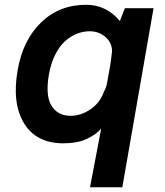

<svg xmlns="http://www.w3.org/2000/svg" viewBox="-20 -584 689 804"><path d="M502.9 -549.8H623L492.2 200.2H356.9L403.8 -45.9Q382.8 -20.5 343.3 -2.2Q303.7 16.1 245.1 16.1Q131.8 16.1 80.6 -67.9Q29.3 -151.9 54.2 -292Q76.2 -416.5 152.3 -490.2Q228.5 -564 340.8 -564Q424.8 -564 481.9 -496.1ZM440.9 -306.2Q444.8 -328.1 449.2 -370.1Q448.7 -406.2 420.9 -429.7Q393.1 -453.1 356 -453.1Q327.6 -453.1 301 -442.4Q274.4 -431.6 251.5 -410.6Q228.5 -389.6 210.9 -354.5Q193.4 -319.3 185.1 -273.9Q169.4 -184.6 195.3 -141.8Q221.2 -99.1 275.9 -99.1Q318.4 -99.1 358.2 -125.7Q397.9 -152.3 415 -199.2Q426.3 -218.3 430.2 -247.1Z"/></svg>

Font: Stilu SemiBold
Style: Italic
Weight: 600
Italic angle: -10°
Designer: Genilson Lima Santos
Foundry: Genilson Lima Santos
Version: Version 1.200;PS 001.200;hotconv 1.0.88;makeotf.lib2.5.64775